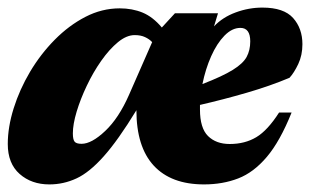

<svg xmlns="http://www.w3.org/2000/svg" viewBox="-20 -471 819 506"><path d="M748.5 -174.5Q718 -98.5 683.2 -57.5Q648.5 -16.5 607.8 -0.8Q567 15 517.5 15Q431 15 385.2 -34.5Q339.5 -84 339.5 -180.5Q291 -101 253.2 -58.8Q215.5 -16.5 181.5 -0.8Q147.5 15 110 15Q63 15 31.8 -12.5Q0.5 -40 0.5 -91.5Q0.5 -136 16 -185.5Q31.5 -235 59.2 -281.8Q87 -328.5 124.2 -366.2Q161.5 -404 205 -426.5Q248.5 -449 295.5 -449Q328.5 -449 355.8 -437.8Q383 -426.5 406.5 -398.5L441 -436H554.5L544 -401.5Q566.5 -425.5 601 -438.2Q635.5 -451 671.5 -451Q728 -451 752.5 -423.5Q777 -396 777 -354.5Q777 -325.5 766 -302.2Q755 -279 743 -266Q692 -244.5 630 -226.5Q568 -208.5 507 -194.5Q507 -188.5 507 -182.5Q507 -133.5 528.2 -112.5Q549.5 -91.5 585.5 -91.5Q625.5 -91.5 655.5 -109.5Q685.5 -127.5 715.5 -174.5ZM613.5 -397.5Q591.5 -397.5 571.5 -377Q551.5 -356.5 536.5 -322.8Q521.5 -289 513.5 -249.5Q566.5 -270 593.5 -286.8Q620.5 -303.5 630 -321Q639.5 -338.5 639.5 -362Q639.5 -397.5 613.5 -397.5ZM172 -119.5Q172 -103.5 176.5 -97.8Q181 -92 195 -92Q221.5 -92 257.2 -125.8Q293 -159.5 320 -221L381 -360Q373.5 -368 362.2 -373.2Q351 -378.5 335 -378.5Q313.5 -378.5 290.8 -359.8Q268 -341 246.8 -310.8Q225.5 -280.5 208.8 -245.2Q192 -210 182 -176.8Q172 -143.5 172 -119.5Z"/></svg>

Font: Newsreader 16pt ExtraBold
Style: Italic
Weight: 800
Italic angle: -17°
Designer: Hugues Gentile
Foundry: Production Type
Version: Version 1.003; ttfautohint (v1.8.3)